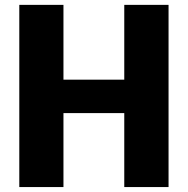

<svg xmlns="http://www.w3.org/2000/svg" viewBox="-20 -757 760 777"><path d="M662.1 -737.3V0H482.9V-299.3H236.8V0H58.1V-737.3H236.8V-434.6H482.9V-737.3Z"/></svg>

Font: Epilogue ExtraBold
Style: Regular
Weight: 800
Designer: Tyler Finck
Foundry: Etcetera Type Co
Version: Version 2.112